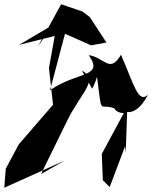

<svg xmlns="http://www.w3.org/2000/svg" viewBox="-48 -836 712 898"><path d="M383 -421C406 -463 415 -511 404 -489C432 -283 410 -357 488 -329C492 -404 453 -309 531 -307L428 -116L433 7L465 39L537 -152L540 -120L549 -380C480 -323 574 -254 644 -393C599 -350 579 -439 518 -580C465 -489 439 -569 367 -578C441 -472 313 -503 186 -414L256 -678L378 -624L450 -637L372 -756L338 -782L238 -816L129 -618L200 -720L41 -626L208 -668L181 -518L200 -346L40 -161L-21 -47L-28 42L254 -85L144 -22L266 -271C333 -407 416 -460 335 -506Z"/></svg>

Font: Asimov Silicon
Style: Regular
Weight: 400
Designer: Google
Version: Version 2.000980; 2014